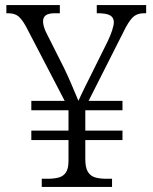

<svg xmlns="http://www.w3.org/2000/svg" viewBox="-20 -734 599 754"><path d="M144 0V-32H167Q193 -32 211 -37Q229 -42 239 -57Q249 -72 249 -102V-184H103V-221H249V-301H103V-338H234L82 -630Q66 -659 51.5 -670.5Q37 -682 11 -682H5V-714H215V-682H196Q171 -682 160 -674Q149 -666 149 -650Q149 -640 153 -627Q157 -614 165 -599L232 -466Q247 -435 262 -399.5Q277 -364 288 -338Q292 -347 299.5 -363Q307 -379 316.5 -398Q326 -417 335 -435L403 -572Q414 -595 420.5 -615Q427 -635 427 -647Q427 -665 412.5 -673.5Q398 -682 363 -682H360V-714H554V-682H545Q518 -682 501 -665.5Q484 -649 463 -605L328 -338H461V-301H315V-221H461V-184H315V-109Q315 -76 325 -59.5Q335 -43 353 -37.5Q371 -32 398 -32H420V0Z"/></svg>

Font: Noto Serif Armenian Light
Style: Regular
Weight: 300
Version: Version 2.007